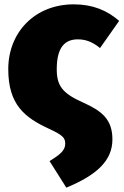

<svg xmlns="http://www.w3.org/2000/svg" viewBox="-20 -618 568 883"><path d="M319 -598C141 -598 18 -470 18 -300C18 -136 94 -77 207 -25C270 4 280 17 280 43C280 76 252 95 208 123L285 245C428 186 497 119 497 23C497 -69 448 -108 363 -146C266 -189 241 -224 241 -300C241 -404 281 -437 338 -437C373 -437 405 -426 440 -397L528 -522C473 -570 407 -598 319 -598Z"/></svg>

Font: Glow Sans SC Normal Heavy
Style: Regular
Weight: 900
Designer: Ryoko NISHIZUKA (kana, bopomofo & ideographs); Paul D. Hunt (Latin, Greek & Cyrillic); Sandoll Communications, Soo-young
Version: Version 0.93